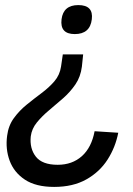

<svg xmlns="http://www.w3.org/2000/svg" viewBox="-20 -530 523 755"><path d="M352 -14 445 -8Q434 49 403 97.5Q372 146 319.5 175.5Q267 205 193 205Q121 205 78 176.5Q35 148 18 102Q1 56 8 4Q13 -36 34.5 -65.5Q56 -95 85 -118.5Q114 -142 143.5 -164Q173 -186 194 -210.5Q215 -235 220 -268L227 -316H307L302 -268Q297 -228 276.5 -198Q256 -168 228 -143.5Q200 -119 172.5 -96Q145 -73 125 -48.5Q105 -24 101 6Q96 54 121 86Q146 118 207 118Q264 118 302 84Q340 50 352 -14ZM341 -454Q334 -396 274 -396Q215 -396 222 -454Q229 -510 288 -510Q348 -510 341 -454Z"/></svg>

Font: Haskoy Medium
Style: Italic
Weight: 500
Designer: Ertekin Erdin
Foundry: Ertekin Erdin
Version: Version 2.000; ttfautohint (v1.8.4.7-5d5b)